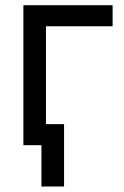

<svg xmlns="http://www.w3.org/2000/svg" viewBox="-20 -549 468 726"><path d="M405.8 -529.3V-449.7H153.8V0H68.4V-529.3ZM136.7 156.2V0H100.6V-79.6H222.2V156.2Z"/></svg>

Font: Inter 24pt
Style: Regular
Weight: 400
Designer: Rasmus Andersson
Foundry: rsms
Version: Version 4.001;git-66647c0bb